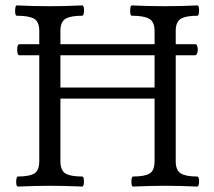

<svg xmlns="http://www.w3.org/2000/svg" viewBox="-20 -686 789 709"><path d="M45.9 2.9Q39.6 2.9 39.8 -15.1Q40 -33.2 45.9 -34.2Q88.9 -34.2 106.9 -45.4Q125 -56.6 125 -90.8V-481.9H51.8Q43.5 -481.9 43.5 -502.4Q43.5 -522.9 51.8 -522.9H125V-571.8Q125 -605.5 106 -616.7Q86.9 -627.9 42 -627.9Q35.6 -627.9 35.9 -647Q36.1 -666 42 -666Q102.1 -663.1 163.1 -663.1Q223.1 -663.1 283.2 -666Q290.5 -666 290.3 -647Q290 -627.9 283.2 -627.9Q240.2 -627.9 221.7 -616.5Q203.1 -605 203.1 -571.8V-522.9H550.8V-571.8Q550.8 -605 531.2 -616.5Q511.7 -627.9 466.8 -627.9Q460.4 -627.9 460.7 -647Q460.9 -666 466.8 -666Q528.3 -663.1 587.9 -663.1Q648.9 -663.1 709 -666Q715.3 -666 715.1 -647Q714.8 -627.9 709 -627.9Q666 -627.9 647.5 -616.5Q628.9 -605 628.9 -571.8V-522.9H701.2Q707 -522.9 709.2 -512.7Q711.4 -502.4 709 -492.2Q706.5 -481.9 700.2 -481.9H628.9V-90.8Q628.9 -57.1 647.5 -45.7Q666 -34.2 708 -34.2Q715.3 -34.2 715.1 -15.6Q714.8 2.9 708 2.9Q637.7 0 589.8 0Q543 0 471.2 2.9Q465.3 2.9 465.3 -15.1Q465.3 -33.2 471.2 -34.2Q514.6 -34.2 532.7 -45.4Q550.8 -56.6 550.8 -90.8V-321.8H203.1V-90.8Q203.1 -56.6 221.7 -45.4Q240.2 -34.2 283.2 -34.2Q290 -34.2 290 -15.6Q290 2.9 283.2 2.9Q212.9 0 165 0Q117.7 0 45.9 2.9ZM203.1 -362.8H550.8V-481.9H203.1Z"/></svg>

Font: Junicode SmCond
Style: Regular
Weight: 400
Width: 4
Designer: Peter S. Baker
Version: Version 2.206